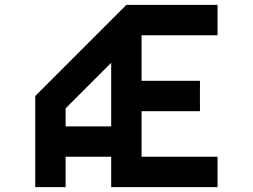

<svg xmlns="http://www.w3.org/2000/svg" viewBox="-20 -770 1040 790"><path d="M437.5 -250V-511.7L250 -324.2V-250ZM437.5 -125H250V0H125V-375L500 -750H875V-625H562.5V-437.5H802.7V-312.5H562.5V-125H875V0H437.5Z"/></svg>

Font: Xanmono
Style: Regular
Weight: 400
Designer: GGBotNet
Foundry: GGBotNet
Version: 1.00